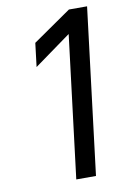

<svg xmlns="http://www.w3.org/2000/svg" viewBox="-85 -802 570 854"><g transform="rotate(-10 199.5 -375.0)"><path d="M189 0 268 -643 102 -523 115 -630 288 -750H370L278 0Z"/></g></svg>

Font: Orkney
Style: Italic
Weight: 400
Italic angle: -7°
Designer: Samuel Oakes and Alfredo Marco Pradil
Foundry: Alfredo Marco Pradil
Version: 1.0; ttfautohint (v1.5)